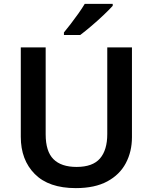

<svg xmlns="http://www.w3.org/2000/svg" viewBox="-20 -958 787 988"><path d="M659 -252Q659 -178 627.5 -118.5Q596 -59 532 -24.5Q468 10 370 10Q231 10 159 -62.5Q87 -135 87 -254V-714H215V-267Q215 -179 255 -139Q295 -99 374 -99Q457 -99 494.5 -142.5Q532 -186 532 -268V-714H659ZM560 -928Q544 -910 513.5 -881Q483 -852 450 -824Q417 -796 393 -778H309V-791Q324 -809 344 -835Q364 -861 383.5 -888.5Q403 -916 416 -938H560Z"/></svg>

Font: Noto Sans Sinhala UI SemiBold
Style: Regular
Weight: 600
Designer: Jelle Bosma - Monotype Design Team
Foundry: Monotype Imaging Inc.
Version: Version 2.006; ttfautohint (v1.8.4.7-5d5b)